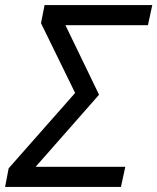

<svg xmlns="http://www.w3.org/2000/svg" viewBox="-35 -734 618 754"><path d="M-15 0 -1 -73 260 -369 126 -643 140 -714H563L546 -635H222L354 -362L105 -79H457L440 0Z"/></svg>

Font: Noto IKEA Latin
Style: Italic
Weight: 400
Italic angle: -12°
Designer: Monotype Design Team
Foundry: Monotype Imaging Inc.
Version: Version 1.0